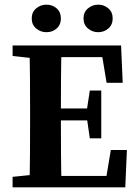

<svg xmlns="http://www.w3.org/2000/svg" viewBox="-20 -803 590 823"><path d="M34 0V-45L162 -58H175V0ZM106 0Q108 -69 108.5 -140.5Q109 -212 109 -285V-322Q109 -393 108.5 -465Q108 -537 106 -608H244Q242 -538 241.5 -466.5Q241 -395 241 -322V-291Q241 -215 241.5 -143Q242 -71 244 0ZM175 0V-49H464L432 -22L455 -160H524L517 0ZM175 -287V-338H379V-287ZM365 -210 351 -307V-323L365 -415H414V-210ZM34 -563V-608H175V-549H162ZM437 -448 414 -586 446 -558H175V-608H499L506 -448ZM179 -665Q154 -665 135 -681Q116 -697 116 -724Q116 -751 135 -767Q154 -783 179 -783Q205 -783 223 -767Q241 -751 241 -724Q241 -697 223 -681Q205 -665 179 -665ZM401 -665Q376 -665 357 -681Q338 -697 338 -724Q338 -751 357 -767Q376 -783 401 -783Q426 -783 444.5 -767Q463 -751 463 -724Q463 -697 444.5 -681Q426 -665 401 -665Z"/></svg>

Font: Lisu Bosa Black
Style: Regular
Weight: 900
Designer: David Morse, Annie Olsen, Victor Gaultney, Frank Grießhammer (Latin)
Foundry: SIL International
Version: Version 2.000